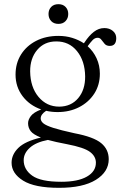

<svg xmlns="http://www.w3.org/2000/svg" viewBox="-20 -647 577 920"><path d="M337 -8.5Q429 9 465 39Q501 69 501 116Q501 176.5 439.2 214.8Q377.5 253 263 253Q146 253 90.8 218.5Q35.5 184 35.5 133Q35.5 93.5 67.8 61.8Q100 30 176 12Q140 -2 127.2 -18.5Q114.5 -35 114.5 -56.5Q114.5 -73.5 128 -91.2Q141.5 -109 177.5 -122.5Q121.5 -142 88 -186.5Q54.5 -231 54.5 -289.5Q54.5 -344 80.8 -385.8Q107 -427.5 153.2 -451.2Q199.5 -475 260 -475Q295.5 -475 326.2 -465.5Q357 -456 382 -439.5L385.5 -444.5Q406.5 -476.5 429.8 -494.5Q453 -512.5 480 -512.5Q504.5 -512.5 520.8 -498.8Q537 -485 537 -464.5Q537 -427 506 -427Q490 -427 481.5 -436.8Q473 -446.5 466 -456.2Q459 -466 448 -466Q434.5 -466 424 -455Q413.5 -444 400 -425.5Q427.5 -401 443 -367.2Q458.5 -333.5 458.5 -294Q458.5 -240 431.8 -198.5Q405 -157 359.2 -133.5Q313.5 -110 256 -110Q227.5 -110 201 -116Q175 -99 175 -79.5Q175 -66.5 187.8 -56Q200.5 -45.5 235.5 -34.2Q270.5 -23 337 -8.5ZM249 -448.5Q192.5 -448.5 158.2 -407.8Q124 -367 124.5 -304.5Q125.5 -229.5 164.5 -182.8Q203.5 -136 264 -136Q321 -136.5 354.8 -176.8Q388.5 -217 388 -281Q387 -355 349 -402Q311 -449 249 -448.5ZM93.5 120.5Q93.5 165.5 134.5 194.8Q175.5 224 273.5 224Q353.5 224 396.5 199.2Q439.5 174.5 439.5 132.5Q439.5 102 411 80.8Q382.5 59.5 301.5 44Q245.5 33.5 209.5 23.5Q152 34.5 122.8 61Q93.5 87.5 93.5 120.5ZM260 -532.5Q238 -532.5 225.2 -546Q212.5 -559.5 212.5 -580Q212.5 -600.5 225.2 -613.8Q238 -627 260 -627Q281.5 -627 294.2 -613.8Q307 -600.5 307 -580Q307 -559.5 294.2 -546Q281.5 -532.5 260 -532.5Z"/></svg>

Font: Fraunces 9pt Light
Style: Regular
Weight: 300
Version: Version 1.000;[0bf87f6ff]